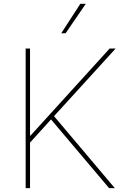

<svg xmlns="http://www.w3.org/2000/svg" viewBox="-20 -980 656 1000"><path d="M113.6 0V-727.3H136.4V-274.1H139.2L551.1 -727.3H582.4L261.4 -375L578.1 0H548.3L245.7 -358L136.4 -237.2V0ZM299 -806.8 398.4 -960.2H426.8L321.7 -806.8Z"/></svg>

Font: Inter Thin BETA
Style: Regular
Weight: 100
Designer: Rasmus Andersson
Foundry: rsms
Version: Version 3.011;git-f93a4a705